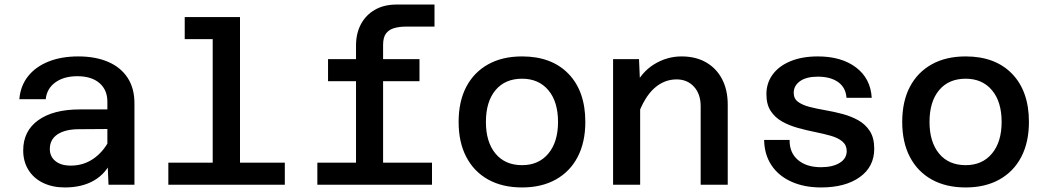

<svg xmlns="http://www.w3.org/2000/svg" viewBox="-20 -812 4590 844"><path d="M457 0 452 -117V-365Q452 -417 417 -447Q382 -477 320 -477Q261 -477 223.5 -450Q186 -423 181 -376H65Q70 -435 103.5 -477Q137 -519 193.5 -541.5Q250 -564 324 -564Q400 -564 455.5 -540Q511 -516 541 -470Q571 -424 571 -358V0ZM265 12Q211 12 169.5 -8Q128 -28 105 -65Q82 -102 82 -151Q82 -236 148 -283.5Q214 -331 331 -331H466V-245L327 -244Q267 -244 233 -221.5Q199 -199 199 -157Q199 -124 223.5 -104Q248 -84 291 -84Q346 -84 389.5 -113.5Q433 -143 460 -195L473 -111Q447 -50 394 -19Q341 12 265 12Z M915 0V-737H1035V0ZM720 0V-97H1232V0ZM792 -640V-737H975V-640Z M1545 0V-612Q1545 -665 1566.5 -705.5Q1588 -746 1628 -769Q1668 -792 1723 -792H1890V-695H1764Q1736 -695 1713 -688.5Q1690 -682 1677 -665Q1664 -648 1664 -614V0ZM1422 -455V-552H1824V-455ZM1375 0V-97H1879V0Z M2275 12Q2188 12 2125.5 -23Q2063 -58 2029.5 -122.5Q1996 -187 1996 -276Q1996 -366 2029.5 -430Q2063 -494 2125.5 -529Q2188 -564 2275 -564Q2405 -564 2479 -487.5Q2553 -411 2553 -276Q2553 -187 2519.5 -122.5Q2486 -58 2423.5 -23Q2361 12 2275 12ZM2275 -86Q2348 -86 2390.5 -137Q2433 -188 2433 -276Q2433 -365 2390.5 -415.5Q2348 -466 2275 -466Q2200 -466 2158 -415.5Q2116 -365 2116 -276Q2116 -188 2158 -137Q2200 -86 2275 -86Z M3060 0V-345Q3060 -399 3030.5 -431Q3001 -463 2954 -463Q2900 -463 2856.5 -424.5Q2813 -386 2782 -301L2764 -420Q2797 -493 2854 -528.5Q2911 -564 2976 -564Q3039 -564 3084.5 -537.5Q3130 -511 3154.5 -463.5Q3179 -416 3179 -352V0ZM2675 0V-552H2789L2794 -436V0Z M3589 12Q3515 12 3458.5 -13.5Q3402 -39 3371 -86Q3340 -133 3339 -197H3451Q3450 -141 3487.5 -109Q3525 -77 3589 -77Q3640 -77 3671 -96Q3702 -115 3702 -148Q3702 -174 3683 -190Q3664 -206 3632.5 -215Q3601 -224 3563.5 -231.5Q3526 -239 3488 -249.5Q3450 -260 3418.5 -277.5Q3387 -295 3368 -324Q3349 -353 3349 -398Q3349 -447 3376.5 -484.5Q3404 -522 3455 -543Q3506 -564 3575 -564Q3679 -564 3743 -515.5Q3807 -467 3812 -382H3701Q3698 -427 3664.5 -451Q3631 -475 3575 -475Q3524 -475 3496.5 -455Q3469 -435 3469 -404Q3469 -378 3488.5 -364Q3508 -350 3539 -342Q3570 -334 3608 -327.5Q3646 -321 3683.5 -311Q3721 -301 3752.5 -283.5Q3784 -266 3803.5 -236Q3823 -206 3823 -158Q3823 -79 3759.5 -33.5Q3696 12 3589 12Z M4225 12Q4138 12 4075.5 -23Q4013 -58 3979.5 -122.5Q3946 -187 3946 -276Q3946 -366 3979.5 -430Q4013 -494 4075.5 -529Q4138 -564 4225 -564Q4355 -564 4429 -487.5Q4503 -411 4503 -276Q4503 -187 4469.5 -122.5Q4436 -58 4373.5 -23Q4311 12 4225 12ZM4225 -86Q4298 -86 4340.5 -137Q4383 -188 4383 -276Q4383 -365 4340.5 -415.5Q4298 -466 4225 -466Q4150 -466 4108 -415.5Q4066 -365 4066 -276Q4066 -188 4108 -137Q4150 -86 4225 -86Z"/></svg>

Font: Azeret Mono Medium
Style: Regular
Weight: 500
Designer: Martin Vácha
Foundry: Displaay
Version: Version 1.002